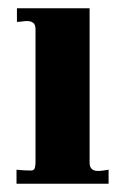

<svg xmlns="http://www.w3.org/2000/svg" viewBox="-20 -445 303 465"><path d="M243 -34V0H20V-34Q29 -33 37.5 -32.5Q46 -32 55 -32Q63 -32 64.5 -39Q66 -46 66 -51V-374Q66 -386 60 -390Q54 -394 46 -394Q40 -394 33.5 -393Q27 -392 21 -392V-425H197V-51Q197 -31 217 -31Q224 -31 230 -32Q236 -33 243 -34Z"/></svg>

Font: Gamine
Style: Bold
Weight: 700
Designer: Tapiwanashe Sebastian Garikayi
Version: Version 1.000